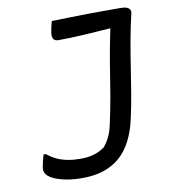

<svg xmlns="http://www.w3.org/2000/svg" viewBox="-81 -774 763 864"><g transform="rotate(-10 300.0 -342.0)"><path d="M234 -67Q268 -67 295 -75Q322 -83 345 -100Q357 -115 366 -131Q375 -147 381.5 -167.5Q388 -188 393 -215Q404 -266 413 -317Q422 -368 430 -421Q438 -474 448.5 -530Q459 -586 472 -647L482 -607L452 -635L495 -624Q452 -621 415 -618.5Q378 -616 346 -614Q314 -612 284.5 -611Q255 -610 227 -610Q217 -610 210.5 -614.5Q204 -619 202 -627Q200 -635 201 -645Q203 -660 206 -673.5Q209 -687 213 -700Q254 -701 294 -702Q334 -703 372.5 -703.5Q411 -704 450.5 -704Q490 -704 529 -704Q546 -704 556 -700Q566 -696 570 -688.5Q574 -681 571 -670Q557 -611 546.5 -552Q536 -493 527 -434.5Q518 -376 508.5 -318.5Q499 -261 486 -203Q474 -149 452.5 -107Q431 -65 399.5 -37Q368 -9 325 5.5Q282 20 226 20Q186 20 154.5 14Q123 8 101 -1.5Q79 -11 68 -23Q64 -28 61.5 -33Q59 -38 58 -45Q57 -52 59 -61Q62 -76 65 -89Q68 -102 72 -115H82Q105 -97 127 -87Q149 -77 175 -72Q201 -67 234 -67Z"/></g></svg>

Font: Rec Mono Semicasual
Style: Italic
Weight: 400
Italic angle: -10°
Version: Version 1.085; ttfautohint (v1.8.4.7-5d5b)